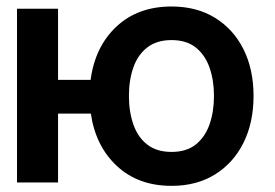

<svg xmlns="http://www.w3.org/2000/svg" viewBox="-20 -573 865 603"><path d="M162.3 -545.5V-322.1H264.6Q278.4 -426.5 345.7 -489.5Q413 -552.6 518.8 -552.6Q597.7 -552.6 655.4 -517Q713.1 -481.5 744.7 -418.3Q776.3 -355.1 776.3 -271.7Q776.3 -188.2 744.7 -124.6Q713.1 -61.1 655.4 -25.2Q597.7 10.7 518.8 10.7Q414.1 10.7 347.1 -51.7Q280.2 -114 265.3 -216.3H162.3V0H33.4V-545.5ZM518.8 -95.9Q565.7 -95.9 595 -119.3Q624.3 -142.8 638.1 -182.5Q652 -222.3 652 -271.7Q652 -321 638.1 -360.6Q624.3 -400.2 595 -423.7Q565.7 -447.1 518.8 -447.1Q471.9 -447.1 442.3 -423.8Q412.6 -400.6 398.8 -361Q384.9 -321.4 384.9 -271.7Q384.9 -222.3 398.8 -182.4Q412.6 -142.4 442.3 -119.1Q471.9 -95.9 518.8 -95.9Z"/></svg>

Font: Inter UI Semi Bold
Style: Regular
Weight: 600
Designer: Rasmus Andersson
Foundry: rsms
Version: 3.2;8d6f07862